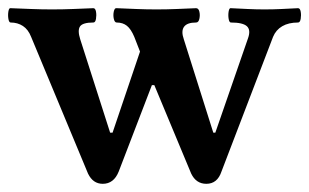

<svg xmlns="http://www.w3.org/2000/svg" viewBox="-20 -438 756 469"><path d="M231 11Q207 11 195 -14L56 -348Q49 -366 36 -374.5Q23 -383 6 -383Q2 -383 0.5 -392Q-1 -401 0.5 -410Q2 -419 6 -418Q32 -417 57 -416Q82 -415 107 -415Q133 -415 158 -416Q183 -417 208 -418Q213 -418 214.5 -409.5Q216 -401 214.5 -392Q213 -383 208 -383Q182 -383 175.5 -373.5Q169 -364 176 -342L249 -114H255L322 -312L308 -348Q300 -367 290 -375Q280 -383 265 -383Q260 -383 258 -392Q256 -401 258 -410Q260 -419 265 -418Q289 -417 313.5 -416Q338 -415 362 -415Q387 -415 411 -416Q435 -417 459 -418Q465 -418 467 -409.5Q469 -401 467 -392Q465 -383 459 -383Q437 -383 429.5 -372.5Q422 -362 429 -342L501 -114H506L586 -345Q593 -365 583 -374Q573 -383 544 -383Q540 -383 538.5 -392Q537 -401 538.5 -410Q540 -419 544 -418Q565 -417 585.5 -416Q606 -415 626 -415Q647 -415 667.5 -416Q688 -417 708 -418Q713 -418 714.5 -409.5Q716 -401 714.5 -392Q713 -383 708 -383Q685 -383 669.5 -374Q654 -365 647 -348L521 -19Q511 11 484 11Q459 11 447 -14L357 -230H351L270 -19Q258 11 231 11Z"/></svg>

Font: Junicode VF
Style: Regular
Weight: 400
Designer: Peter S. Baker
Version: Version 2.213